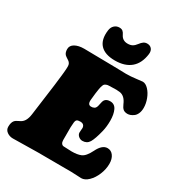

<svg xmlns="http://www.w3.org/2000/svg" viewBox="-221 -1083 1137 1235"><g transform="rotate(30 347.0 -466.0)"><path d="M246.1 -894Q249 -918.5 264.4 -932.9Q279.8 -947.3 301.3 -947.3Q317.4 -947.3 326.7 -939.7Q335.9 -932.1 343.3 -916Q359.4 -883.3 397 -883.3Q418.5 -883.3 432.1 -891.1Q445.8 -898.9 458.5 -916Q469.7 -931.2 481 -939.2Q492.2 -947.3 507.8 -947.3Q529.3 -947.3 541.3 -932.9Q553.2 -918.5 550.3 -894Q541 -821.8 497.8 -785.2Q454.6 -748.5 380.4 -748.5Q306.2 -748.5 271.5 -785.4Q236.8 -822.3 246.1 -894ZM249.5 10.7Q228 10.7 156 12.2Q84 13.7 63 13.7Q38.6 13.7 19.3 -0.2Q0 -14.2 0 -37.1Q0 -68.8 12.7 -84Q17.6 -89.8 23.9 -93.8Q30.3 -97.7 39.8 -102.3Q49.3 -106.9 53.7 -109.4Q68.4 -118.2 77.1 -132.8Q88.9 -152.8 92.8 -184.1Q117.7 -363.8 124 -417.5Q126 -435.1 128.9 -459.5Q131.8 -483.9 133.1 -494.6Q134.3 -505.4 135.7 -519.8Q137.2 -534.2 137.7 -544.4Q138.2 -554.7 138.2 -565.4Q138.2 -587.4 120.1 -599.6Q117.2 -601.6 111.1 -605.5Q105 -609.4 99.9 -613Q94.7 -616.7 90.8 -620.6Q78.6 -634.3 78.6 -659.2Q78.6 -686 104.7 -700.9Q130.9 -715.8 172.9 -715.8Q188 -715.8 264.4 -714.4Q340.8 -712.9 368.2 -712.9Q401.4 -712.9 434.8 -711.7Q468.3 -710.4 485.4 -710.4Q521 -710.4 559.6 -715.6Q598.1 -720.7 605 -720.7Q626.5 -720.7 647.7 -698.5Q668.9 -676.3 681.6 -642.8Q694.3 -609.4 694.3 -577.1Q694.3 -553.2 686.5 -535.4Q678.7 -517.6 666.7 -508.8Q654.8 -500 643.6 -495.8Q632.3 -491.7 622.6 -491.7Q601.6 -491.7 589.8 -501.5Q578.1 -511.7 569.3 -532.7Q547.9 -584 508.8 -588.9Q495.1 -590.8 483.2 -590.8Q471.2 -590.8 455.8 -590.1Q440.4 -589.4 430.2 -589.4Q419.4 -589.4 411.4 -586.2Q403.3 -583 399.2 -579.6Q395 -576.2 391.6 -567.1Q388.2 -558.1 387.2 -553.7Q386.2 -549.3 383.8 -537.1Q378.9 -510.7 373.5 -453.1Q371.6 -433.6 377.9 -423.8Q383.8 -415 396 -415Q403.3 -415 408.2 -416Q413.1 -417 419.4 -420.2Q425.8 -423.3 430.2 -431.6Q434.6 -439.9 436.5 -452.6Q441.4 -481.9 449.2 -491.7Q460.9 -506.8 487.3 -506.8Q520 -506.8 534.7 -476.1Q549.3 -445.3 549.3 -398.4Q549.3 -354 540.5 -317.9Q523.9 -250.5 507.6 -223.4Q491.2 -196.3 458 -196.3Q442.4 -196.3 429.7 -206.8Q417 -217.3 415.5 -231.9Q415 -238.3 416.5 -251Q418 -263.7 418 -269Q415.5 -297.4 385.7 -297.4Q368.2 -297.4 360.8 -292Q353.5 -286.6 351.6 -270.5Q351.1 -265.1 349.1 -234.4Q349.1 -225.6 349.1 -208.3Q349.1 -190.9 349.1 -168.7Q349.1 -146.5 349.1 -139.2Q349.1 -124 355.7 -115Q362.3 -106 372.1 -105.5Q428.2 -103 432.6 -103Q474.6 -103 500 -113.8Q528.8 -125.5 554.7 -178.2Q583.5 -237.3 623 -237.3Q649.9 -237.3 666.5 -214.6Q683.1 -191.9 683.1 -155.3Q683.1 -115.2 666.7 -75.4Q650.4 -35.6 624.3 -10.3Q598.1 15.1 571.3 15.1Q563.5 15.1 536.9 13.4Q510.3 11.7 494.6 11.7Q463.4 11.7 427.7 11.5Q392.1 11.2 373 11.2Q351.1 11.2 310.8 11Q270.5 10.7 249.5 10.7Z"/></g></svg>

Font: Cooper* Black
Style: Italic
Weight: 900
Italic angle: -7°
Designer: Owen Earl
Foundry: indestructible type*
Version: Version 0.001